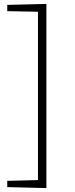

<svg xmlns="http://www.w3.org/2000/svg" viewBox="-20 -863 383 981"><path d="M217 -843V98L17 93V61L174 57V-803L17 -806V-838Z"/></svg>

Font: Bitter Light
Style: Regular
Weight: 300
Designer: Sol Matas, and Bitter project Authors
Foundry: Sol Matas
Version: Version 2.001